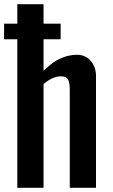

<svg xmlns="http://www.w3.org/2000/svg" viewBox="-20 -895 540 915"><path d="M187.5 -557.6Q215.3 -583 232.9 -596.4Q250.5 -609.9 281.5 -621.8Q312.5 -633.8 347.7 -633.8Q387.7 -633.8 412.6 -604.5Q437.5 -575.2 437.5 -532.7V0H312.5V-468.8Q312.5 -501 304.4 -516.1Q296.4 -531.2 269.5 -531.2Q231.4 -531.2 187.5 -494.6V0H62.5V-708H-0.5V-782.2H62.5V-875H187.5V-782.2H269V-708H187.5Z"/></svg>

Font: OswaldRegular
Style: Regular
Weight: 400
Designer: vernon adams
Foundry: vernon adams
Version: Version 1.000